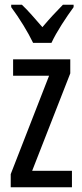

<svg xmlns="http://www.w3.org/2000/svg" viewBox="-20 -786 343 806"><path d="M119 -606H196C217 -652 259 -715 289 -756V-766H244C210 -731 192 -712 158 -672C128 -706 97 -743 72 -766H27V-756C62 -709 98 -650 119 -606ZM282 0V-69H115L275 -478V-537H35V-468H186L25 -55V0Z"/></svg>

Font: Noto Sans Lao Looped ExtraCondensed
Style: Regular
Weight: 400
Width: 2
Designer: Mark Frömberg, Ben Mitchell
Foundry: The Fontpad Ltd
Version: Version 1.002